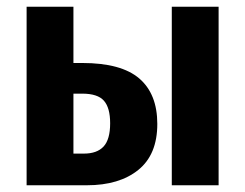

<svg xmlns="http://www.w3.org/2000/svg" viewBox="-20 -550 728 570"><path d="M447 -182Q447 -91 390.5 -45.5Q334 0 238 0H59V-530H198V-363H224Q340 -363 393.5 -317Q447 -271 447 -182ZM629 -530V0H490V-530ZM307 -184Q307 -230 288.5 -251Q270 -272 224 -272H198V-94H229Q268 -94 287.5 -115Q307 -136 307 -184Z"/></svg>

Font: Fira Sans Condensed SemiBold
Style: Regular
Weight: 600
Width: 3
Designer: bBox Type GmbH & Carrois Corporate GbR & Edenspiekermann AG
Foundry: bBox Type GmbH & Carrois Corporate GbR & Edenspiekermann AG
Version: Version 4.301